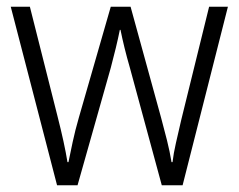

<svg xmlns="http://www.w3.org/2000/svg" viewBox="-20 -552 711 572"><path d="M367 -350Q358 -381 351 -409.5Q344 -438 339 -463H337Q332 -438 325 -409Q318 -380 310 -350L211 0H150L12 -532H69L151 -207Q172 -125 181 -69H184Q189 -94 196.5 -129Q204 -164 215 -202L310 -532H369L460 -201Q469 -168 477.5 -134Q486 -100 491 -69H494Q497 -95 504 -125.5Q511 -156 520 -195L603 -532H659L524 0H462Z"/></svg>

Font: Noto Sans Khmer UI SemiCondensed Light
Style: Regular
Weight: 300
Width: 4
Designer: Danh Hong and the Monotype Design Team
Foundry: Monotype Imaging Inc.
Version: Version 2.002; ttfautohint (v1.8.4.7-5d5b)